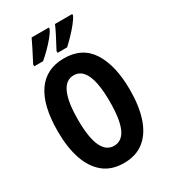

<svg xmlns="http://www.w3.org/2000/svg" viewBox="-223 -1045 1040 1168"><g transform="rotate(-30 296.5 -461.5)"><path d="M550 -358Q550 -245 522.5 -162.5Q495 -80 439 -35Q383 10 297 10Q211 10 155 -35.5Q99 -81 71 -163.5Q43 -246 43 -359Q43 -539 107.5 -632Q172 -725 297 -725Q426 -725 488 -626.5Q550 -528 550 -358ZM185 -358Q185 -111 297 -111Q353 -111 380.5 -171.5Q408 -232 408 -358Q408 -606 297 -606Q185 -606 185 -358ZM476 -923Q467 -903 444.5 -875Q422 -847 395.5 -819.5Q369 -792 348 -773H281V-786Q306 -832 326.5 -872.5Q347 -913 355 -933H476ZM312 -923Q302 -902 280.5 -875.5Q259 -849 232 -822Q205 -795 179 -773H117V-786Q142 -833 161.5 -872.5Q181 -912 191 -933H312Z"/></g></svg>

Font: Noto Sans Lao ExtraCondensed
Style: Bold
Weight: 700
Width: 2
Designer: Monotype Design Team
Foundry: Monotype Imaging Inc.
Version: Version 2.003; ttfautohint (v1.8.4.7-5d5b)